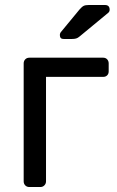

<svg xmlns="http://www.w3.org/2000/svg" viewBox="-20 -752 469 772"><path d="M75.2 -22.9V-497.1Q75.2 -506.8 81.5 -513.4Q87.9 -520 98.1 -520H395Q404.8 -520 410.9 -513.4Q417 -506.8 417 -497.1V-464.8Q417 -455.1 410.9 -449Q404.8 -442.9 395 -442.9H165V-22.9Q165 -13.2 158.4 -6.6Q151.9 0 142.1 0H98.1Q87.9 0 81.5 -6.6Q75.2 -13.2 75.2 -22.9ZM220.7 -610.8Q220.7 -618.7 225.6 -624L299.8 -713.9Q309.6 -725.1 316.7 -728.5Q323.7 -731.9 336.9 -731.9H401.9Q420.9 -731.9 420.9 -712.9Q420.9 -706.1 416 -701.2L300.8 -606Q293 -599.1 285.9 -597.2Q278.8 -595.2 267.6 -595.2H236.8Q220.7 -594.7 220.7 -610.8Z"/></svg>

Font: Rubik AZ
Style: Regular
Weight: 400
Designer: Hubert and Fischer
Foundry: Hubert & Fischer
Version: Version 2.000